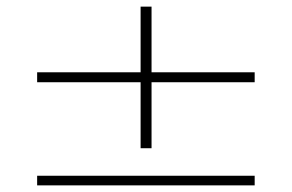

<svg xmlns="http://www.w3.org/2000/svg" viewBox="-20 -610 880 579"><path d="M748 -392V-362H437V-163H404V-362H92V-392H404V-590H437V-392ZM92 -80H748V-51H92Z"/></svg>

Font: BioRhyme Expanded ExtraLight
Style: Regular
Weight: 275
Width: 7
Designer: Aoife Mooney
Foundry: Aoife Mooney Type
Version: Version 1.001